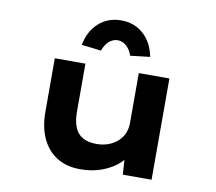

<svg xmlns="http://www.w3.org/2000/svg" viewBox="-85 -882 1114 991"><g transform="rotate(10 472.0 -386.5)"><path d="M395.1 10.6Q326.3 10.6 275.5 -19.9Q224.7 -50.3 196.5 -109.4Q168.3 -168.4 168.3 -251.3V-530.7H328.7V-281Q328.7 -230.8 341.9 -197.9Q355.1 -165 383.8 -148.7Q412.6 -132.5 456.6 -132.5Q488.2 -132.5 515.6 -141.9Q543 -151.3 564.1 -169.2Q585.2 -187 596.9 -212.6Q608.5 -238.2 608.5 -269.6V-530.7H768.9V0H618.2L611.4 -108.9L640.8 -120.9Q629.4 -89.3 595.7 -58.8Q562 -28.3 511 -8.9Q460 10.6 395.1 10.6ZM396 -611.1 293.3 -623.1Q307.9 -697.5 355.6 -740.1Q403.4 -782.8 472.5 -782.8Q541.7 -782.8 589.4 -740.1Q637.2 -697.5 651.7 -623.1L549 -611.1Q538.3 -642.6 517.8 -660.7Q497.4 -678.8 472.5 -678.8Q447.7 -678.8 427.2 -660.7Q406.7 -642.6 396 -611.1Z"/></g></svg>

Font: Lexend Tera
Style: Regular
Weight: 400
Designer: Bonnie Shaver-Troup, Thomas Jockin
Foundry: Lexend
Version: Version 1.007